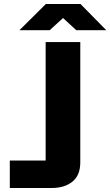

<svg xmlns="http://www.w3.org/2000/svg" viewBox="-20 -939 551 959"><path d="M29 0V-137H208V-729H381V-128Q381 -63 341.5 -31.5Q302 0 239 0ZM77 -788 209 -919H382L511 -788H361L295 -849L228 -788Z"/></svg>

Font: Hubot Sans
Style: Bold
Weight: 700
Designer: Deni Anggara
Foundry: GitHub, Inc., Subsidiary of Microsoft Corporation
Version: Version 2.000